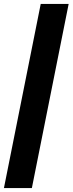

<svg xmlns="http://www.w3.org/2000/svg" viewBox="-29 -762 369 976"><path d="M-9 194 178 -742H320L133 194Z"/></svg>

Font: Montserrat Thin
Style: Bold Italic
Weight: 700
Italic angle: -11.3°
Version: Version 9.000